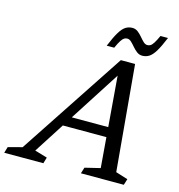

<svg xmlns="http://www.w3.org/2000/svg" viewBox="-192 -1014 1050 1126"><g transform="rotate(15 333.5 -451.0)"><path d="M198 -243.5 217.5 -303H547.5L527.5 -243.5ZM600 -60 673.5 -37 662 0H401.5L413 -37L506 -59.5L459 -638.5H480.5L108.5 -59.5L184.5 -37L173.5 0H-64L-53 -37L32 -59.5L456 -701.5H542.5ZM689.5 -898.5Q666 -841.5 647.5 -811.5Q629 -781.5 610.5 -770.2Q592 -759 570 -759Q551.5 -759 536.8 -770.2Q522 -781.5 509.5 -796.2Q497 -811 485.2 -822.2Q473.5 -833.5 460.5 -833.5Q450.5 -833.5 442 -828.5Q433.5 -823.5 423.5 -808.2Q413.5 -793 399.5 -762H354Q377.5 -819 396 -849.2Q414.5 -879.5 433 -890.8Q451.5 -902 473.5 -902Q492 -902 506.8 -890.8Q521.5 -879.5 534 -864.5Q546.5 -849.5 558.2 -838.2Q570 -827 583 -827Q593 -827 601.5 -832Q610 -837 620 -852.5Q630 -868 644 -898.5Z"/></g></svg>

Font: Newsreader 11pt
Style: Italic
Weight: 400
Italic angle: -17°
Version: Version 1.003